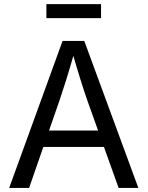

<svg xmlns="http://www.w3.org/2000/svg" viewBox="-20 -930 730 950"><path d="M25.4 0 289.6 -727.5H397L664.6 0H566.9L412.6 -431.6Q398.4 -471.7 379.6 -531.5Q360.8 -591.3 334 -684.1H351.6Q325.2 -590.3 305.9 -529.5Q286.6 -468.8 273.9 -431.6L124 0ZM158.2 -203.1V-284.2H531.7V-203.1ZM480 -909.7V-840.3H209.5V-909.7Z"/></svg>

Font: Atlassian Sans
Style: Regular
Weight: 400
Designer: Rasmus Andersson
Foundry: Modifications by Atlassian Pty Ltd, manufactured by rsms
Version: Version 4.001;git-9221beed3